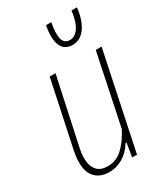

<svg xmlns="http://www.w3.org/2000/svg" viewBox="-185 -805 762 888"><g transform="rotate(-30 196.5 -361.5)"><path d="M387 -515 279 0H253L265 -73H260Q235 -33 201 -13.5Q167 6 131 6Q86 6 61 -16Q36 -38 30.5 -75.5Q25 -113 35 -161L110 -515H141L64 -157Q56 -118 60 -87.5Q64 -57 82.5 -39Q101 -21 136 -21Q182 -21 216 -53Q250 -85 277 -137L356 -515ZM277 -588Q233 -588 217 -624.5Q201 -661 214 -729H242Q231 -671 239 -642.5Q247 -614 277 -614Q303 -614 323 -642.5Q343 -671 350 -729H379Q374 -683 359.5 -651.5Q345 -620 324 -604Q303 -588 277 -588Z"/></g></svg>

Font: Hubot Sans Condensed ExtraLight
Style: Italic
Weight: 200
Width: 3
Italic angle: -12.0243°
Designer: Deni Anggara
Foundry: GitHub, Inc., Subsidiary of Microsoft Corporation
Version: Version 2.000